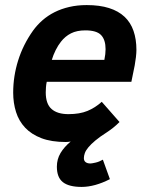

<svg xmlns="http://www.w3.org/2000/svg" viewBox="-20 -547 587 760"><path d="M415 162.1Q385.7 177.2 357.2 185.1Q328.6 192.9 303.2 192.9Q252.9 192.9 229 174.1Q205.1 155.3 205.1 112.8Q205.1 83 219.7 58.6Q234.4 34.2 259.8 13.2Q255.4 14.2 250 14.6Q244.6 15.1 240.2 15.1Q183.6 15.1 144 0Q104.5 -15.1 79.6 -41.5Q54.7 -67.9 43.5 -103.5Q32.2 -139.2 32.2 -180.2Q32.2 -245.1 51.8 -307.6Q71.3 -370.1 110.8 -425.8Q127 -448.2 148.2 -466.8Q169.4 -485.4 196 -498.8Q222.7 -512.2 254.4 -519.5Q286.1 -526.9 323.2 -526.9Q374.5 -526.9 411.6 -515.1Q448.7 -503.4 472.9 -480.7Q497.1 -458 508.5 -424.8Q520 -391.6 520 -349.1Q520 -338.4 518.1 -321Q516.1 -303.7 513.2 -288.1L500 -223.1H165Q162.6 -211.9 161.9 -200.9Q161.1 -189.9 161.1 -181.2Q161.1 -135.7 184.1 -115.5Q207 -95.2 251 -95.2Q295.4 -95.2 326.2 -107.9Q356.9 -120.6 382.8 -144L453.1 -64Q440.9 -51.8 428.7 -42Q416.5 -32.2 403.8 -23.9Q375.5 -5.9 357.7 9Q339.8 23.9 329.6 36.4Q319.3 48.8 315.7 59.3Q312 69.8 312 79.1Q312 89.4 318.8 94.7Q325.7 100.1 337.9 100.1Q343.3 100.1 358.2 96.7Q373 93.3 387.2 85ZM393.1 -310.1Q395.5 -322.3 396.7 -332.3Q397.9 -342.3 397.9 -352.1Q397.9 -389.6 380.1 -408.2Q362.3 -426.8 317.9 -426.8Q284.2 -426.8 261 -415Q237.8 -403.3 221.2 -381.8Q210 -367.7 200.4 -348.6Q190.9 -329.6 185.1 -310.1Z"/></svg>

Font: Clear Sans
Style: Bold Italic
Weight: 700
Italic angle: -12°
Foundry: Intel Corporation
Version: Version 1.00